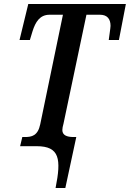

<svg xmlns="http://www.w3.org/2000/svg" viewBox="-20 -734 652 964"><path d="M259 210H308L363 -46H349C316 -46 293 -55 293 -81C293 -90 295 -99 299 -114L414 -660H482C519 -660 535 -638 535 -604C535 -595 527 -543 526 -533H577L612 -714H122L78 -533H130L143 -576C158 -624 180 -660 229 -660H296L182 -110C170 -52 139 -46 105 -46H92L81 0H164C280 0 288 65 259 210Z"/></svg>

Font: Noto Serif Condensed Semi
Style: Italic
Weight: 600
Width: 3
Italic angle: -12°
Designer: Monotype Design Team
Foundry: Monotype Imaging Inc.
Version: Version 1.901